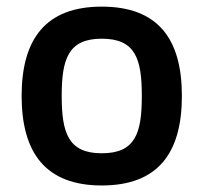

<svg xmlns="http://www.w3.org/2000/svg" viewBox="-20 -550 620 585"><path d="M45.9 -257.8C45.9 -83 120.1 15.1 290 15.1C460.9 15.1 534.2 -83 534.2 -257.8C534.2 -432.1 460.9 -529.8 290 -529.8C120.1 -529.8 45.9 -432.1 45.9 -257.8ZM290 -83C188 -83 168 -145 168 -257.8C168 -370.1 188 -432.1 290 -432.1C393.1 -432.1 412.1 -370.1 412.1 -257.8C412.1 -145 393.1 -83 290 -83Z"/></svg>

Font: Doppio One
Style: Regular
Weight: 400
Designer: Szymon Celej
Foundry: Sorkin Type Co
Version: Version 1.002